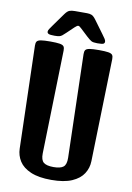

<svg xmlns="http://www.w3.org/2000/svg" viewBox="-109 -1100 804 1172"><g transform="rotate(10 293.0 -514.0)"><path d="M293.5 5.9Q214.8 5.9 166 -15.1Q117.2 -36.1 94.7 -71.3Q72.3 -106.4 71.3 -148.9L53.7 -784.7Q53.2 -801.8 59.3 -810.3Q65.4 -818.8 84.7 -822Q104 -825.2 142.6 -825.2Q181.2 -825.2 200.4 -822Q219.7 -818.8 225.8 -810.3Q231.9 -801.8 231.4 -784.7L214.8 -144.5Q213.9 -103.5 232.2 -88.6Q250.5 -73.7 293.5 -73.7Q336.9 -73.7 355 -88.6Q373 -103.5 372.1 -144.5L355 -784.7Q354.5 -801.8 360.6 -810.3Q366.7 -818.8 386 -822Q405.3 -825.2 443.8 -825.2Q482.4 -825.2 501.7 -822Q521 -818.8 527.1 -810.3Q533.2 -801.8 532.7 -784.7L515.6 -148.9Q514.6 -106.4 491.9 -71.3Q469.2 -36.1 420.9 -15.1Q372.6 5.9 293.5 5.9ZM160.6 -864.3Q133.8 -864.3 124.5 -868.4Q115.2 -872.6 115.2 -881.8Q115.2 -889.6 121.6 -898.9Q127.9 -908.2 139.6 -924.8L196.3 -1003.9Q210.9 -1024.4 223.9 -1029.3Q236.8 -1034.2 257.3 -1034.2H333Q349.6 -1034.2 361.6 -1029.3Q373.5 -1024.4 388.7 -1003.9L446.8 -924.8Q459 -908.2 465.1 -898.9Q471.2 -889.6 471.2 -881.8Q471.2 -872.6 463.6 -868.4Q456.1 -864.3 425.8 -864.3Q400.4 -864.3 389.4 -870.1Q378.4 -876 358.4 -894.5L313.5 -936.5Q300.8 -949.2 293.5 -949.2Q286.6 -949.2 272.5 -936L229 -894.5Q215.8 -881.8 207.5 -875.2Q199.2 -868.7 189.2 -866.5Q179.2 -864.3 160.6 -864.3Z"/></g></svg>

Font: Denk One
Style: Regular
Weight: 400
Designer: Irina Smirnova, Eben Sorkin
Foundry: Sorkin Type Co.f
Version: Version 1.004; ttfautohint (v1.8.4.7-5d5b);gftools[0.9.23]